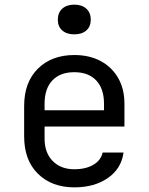

<svg xmlns="http://www.w3.org/2000/svg" viewBox="-20 -797 640 827"><path d="M300 10Q203 10 143.5 -48.5Q84 -107 84 -210V-340Q84 -443 143.5 -501.5Q203 -560 300 -560Q365 -560 413.5 -534Q462 -508 489 -461Q516 -414 516 -350V-252H172V-200Q172 -139 207 -103.5Q242 -68 300 -68Q350 -68 382.5 -87.5Q415 -107 422 -140H512Q503 -71 445 -30.5Q387 10 300 10ZM172 -322H428V-350Q428 -415 394.5 -450.5Q361 -486 300 -486Q239 -486 205.5 -450.5Q172 -415 172 -350ZM300 -649Q267 -649 248 -666Q229 -683 229 -712Q229 -742 248 -759.5Q267 -777 300 -777Q333 -777 352 -759.5Q371 -742 371 -712Q371 -683 352 -666Q333 -649 300 -649Z"/></svg>

Font: JetBrainsMono NFM
Style: Regular
Weight: 400
Monospace: yes
Designer: Philipp Nurullin, Konstantin Bulenkov
Foundry: JetBrains
Version: Version 2.304; ttfautohint (v1.8.4.7-5d5b);Nerd Fonts 3.3.0